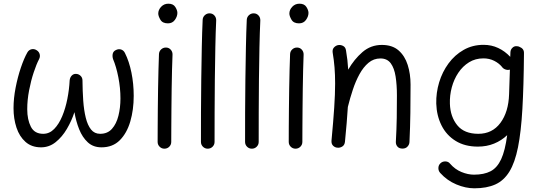

<svg xmlns="http://www.w3.org/2000/svg" viewBox="-20 -768 2942 1039"><path d="M179.2 -495.6Q191.4 -487.8 194.8 -474.4Q198.2 -460.9 191.4 -447.8Q177.2 -420.9 162.4 -376.2Q147.5 -331.5 137.5 -279.3Q127.4 -227.1 127.4 -176.8Q127.4 -120.6 147 -82.3Q166.5 -43.9 213.9 -43.9Q247.6 -43.9 273.2 -70.1Q298.8 -96.2 316.7 -139.2Q334.5 -182.1 344.5 -232.9Q354.5 -283.7 356.9 -332.5Q358.4 -348.6 367.9 -358.6Q377.4 -368.7 391.1 -368.2Q405.8 -367.7 416 -357.7Q426.3 -347.7 426.3 -333Q426.8 -275.4 430.4 -223.4Q434.1 -171.4 444.1 -130.9Q454.1 -90.3 472.7 -67.1Q491.2 -43.9 522 -43.9Q562 -43.9 585.9 -70.8Q609.9 -97.7 620.8 -141.4Q631.8 -185.1 631.8 -235.4Q631.8 -292 620.4 -350.1Q608.9 -408.2 591.8 -448.2Q586.9 -463.9 590.3 -477.8Q593.8 -491.7 608.9 -498Q623 -504.4 636.2 -499.8Q649.4 -495.1 656.2 -481Q678.7 -436.5 691.2 -375.5Q703.6 -314.5 703.6 -249Q703.6 -174.3 685.1 -110.8Q666.5 -47.4 628.2 -9Q589.8 29.3 529.3 29.3Q484.4 29.3 455.1 2.2Q425.8 -24.9 408.4 -68.4Q391.1 -111.8 382.8 -161.1Q367.7 -114.3 342 -70.6Q316.4 -26.9 281.2 1.2Q246.1 29.3 202.1 29.3Q151.4 29.3 118.2 0Q85 -29.3 69.1 -77.6Q53.2 -126 53.2 -182.6Q53.2 -235.8 64.5 -293.5Q75.7 -351.1 92.8 -401.6Q109.9 -452.1 127.9 -483.9Q135.7 -498 150.6 -501.5Q165.5 -504.9 179.2 -495.6Z M836.4 -694.8Q836.4 -714.8 852.1 -731.4Q867.7 -748 891.1 -748Q917.5 -748 928.7 -730.2Q939.9 -712.4 939.9 -698.2Q939.9 -679.2 926.5 -660.4Q913.1 -641.6 888.7 -641.6Q859.4 -641.6 847.9 -661.4Q836.4 -681.2 836.4 -694.8ZM878.9 -510.7Q894 -510.3 904.1 -499Q914.1 -487.8 913.6 -472.2Q912.1 -438.5 910.9 -390.1Q909.7 -341.8 908.9 -286.9Q908.2 -231.9 907.7 -177.7Q907.2 -123.5 907 -77.1Q906.7 -30.8 906.7 0Q906.7 15.1 896 25.9Q885.3 36.6 869.6 36.6Q854.5 36.6 843.8 25.9Q833 15.1 833 0Q833 -30.8 833.3 -77.4Q833.5 -124 834 -178.5Q834.5 -232.9 835.4 -288.1Q836.4 -343.3 837.6 -392.1Q838.9 -440.9 840.3 -476.1Q841.3 -491.2 852.5 -501.2Q863.8 -511.2 878.9 -510.7Z M1115.2 -695.8Q1130.4 -695.3 1140.4 -684.1Q1150.4 -672.9 1149.9 -657.2Q1147 -595.2 1145.3 -512.5Q1143.6 -429.7 1142.6 -338.6Q1141.6 -247.6 1141.4 -159.9Q1141.1 -72.3 1141.1 0Q1141.1 15.1 1130.4 25.9Q1119.6 36.6 1104 36.6Q1088.9 36.6 1078.1 25.9Q1067.4 15.1 1067.4 0Q1067.4 -72.3 1067.6 -160.2Q1067.9 -248 1069.1 -339.4Q1070.3 -430.7 1072 -514.2Q1073.7 -597.7 1076.7 -661.1Q1077.6 -676.3 1088.9 -686.3Q1100.1 -696.3 1115.2 -695.8Z M1354 -695.8Q1369.1 -695.3 1379.2 -684.1Q1389.2 -672.9 1388.7 -657.2Q1385.7 -595.2 1384 -512.5Q1382.3 -429.7 1381.3 -338.6Q1380.4 -247.6 1380.1 -159.9Q1379.9 -72.3 1379.9 0Q1379.9 15.1 1369.1 25.9Q1358.4 36.6 1342.8 36.6Q1327.6 36.6 1316.9 25.9Q1306.2 15.1 1306.2 0Q1306.2 -72.3 1306.4 -160.2Q1306.6 -248 1307.9 -339.4Q1309.1 -430.7 1310.8 -514.2Q1312.5 -597.7 1315.4 -661.1Q1316.4 -676.3 1327.6 -686.3Q1338.9 -696.3 1354 -695.8Z M1545.9 -694.8Q1545.9 -714.8 1561.5 -731.4Q1577.1 -748 1600.6 -748Q1627 -748 1638.2 -730.2Q1649.4 -712.4 1649.4 -698.2Q1649.4 -679.2 1636 -660.4Q1622.6 -641.6 1598.1 -641.6Q1568.8 -641.6 1557.4 -661.4Q1545.9 -681.2 1545.9 -694.8ZM1588.4 -510.7Q1603.5 -510.3 1613.5 -499Q1623.5 -487.8 1623 -472.2Q1621.6 -438.5 1620.4 -390.1Q1619.1 -341.8 1618.4 -286.9Q1617.7 -231.9 1617.2 -177.7Q1616.7 -123.5 1616.5 -77.1Q1616.2 -30.8 1616.2 0Q1616.2 15.1 1605.5 25.9Q1594.7 36.6 1579.1 36.6Q1564 36.6 1553.2 25.9Q1542.5 15.1 1542.5 0Q1542.5 -30.8 1542.7 -77.4Q1543 -124 1543.5 -178.5Q1543.9 -232.9 1544.9 -288.1Q1545.9 -343.3 1547.1 -392.1Q1548.3 -440.9 1549.8 -476.1Q1550.8 -491.2 1562 -501.2Q1573.2 -511.2 1588.4 -510.7Z M1773.9 -7.3Q1783.7 -111.8 1788.6 -185.5Q1793.5 -259.3 1793.5 -315.9Q1793.5 -363.3 1790.3 -403.1Q1787.1 -442.9 1780.3 -482.9Q1777.8 -500 1786.4 -510Q1794.9 -520 1807.1 -523.4Q1821.3 -526.9 1835.7 -520Q1850.1 -513.2 1852.5 -494.6Q1856.9 -468.8 1859.9 -443.1Q1862.8 -417.5 1864.3 -391.1Q1896.5 -447.3 1941.4 -486.1Q1986.3 -524.9 2046.4 -524.9Q2103 -524.9 2137 -495.1Q2170.9 -465.3 2186.3 -416.5Q2201.7 -367.7 2201.7 -310.5Q2201.7 -234.4 2200.7 -157.7Q2199.7 -81.1 2195.8 0.5Q2195.3 14.2 2185.3 25.1Q2175.3 36.1 2158.2 36.1Q2140.1 36.1 2130.9 25.4Q2121.6 14.6 2122.1 0Q2126 -69.8 2127 -130.4Q2127.9 -190.9 2127.9 -251.5Q2127.9 -308.6 2120.8 -354Q2113.8 -399.4 2094.5 -425.5Q2075.2 -451.7 2038.6 -451.7Q2002 -451.7 1974.1 -428.2Q1946.3 -404.8 1925.3 -366.5Q1904.3 -328.1 1889.2 -282.2Q1874 -236.3 1862.8 -190.9Q1862.3 -189.5 1862.3 -188.5Q1859.9 -148.4 1856 -101.8Q1852.1 -55.2 1846.7 -0.5Q1844.7 17.1 1832.3 24.9Q1819.8 32.7 1805.7 31.2Q1792.5 30.3 1782.5 20.5Q1772.5 10.7 1773.9 -7.3Z M2774.9 -518.1Q2776.9 -518.1 2778.8 -517.6Q2779.8 -517.6 2780.8 -517.6Q2786.1 -517.1 2791 -514.6Q2815.4 -504.9 2815.4 -482.4V-481.4Q2815.4 -479 2815.4 -476.6V-474.6Q2814 -302.7 2806.9 -178.7Q2799.8 -54.7 2783.2 28.6Q2766.6 111.8 2736.6 160.6Q2706.5 209.5 2660.2 230.2Q2613.8 251 2546.9 251Q2499.5 251 2449.5 230Q2399.4 209 2362.3 168Q2352.1 156.7 2352.3 141.4Q2352.5 126 2363.3 115.7Q2374.5 105 2390.4 105.5Q2406.2 106 2415 117.2Q2441.9 148.4 2477.1 162.8Q2512.2 177.2 2544.9 177.2Q2599.1 177.2 2634.8 158.7Q2670.4 140.1 2691.9 93.8Q2713.4 47.4 2724.6 -36.6Q2693.8 -7.3 2653.8 9Q2613.8 25.4 2565.9 25.4Q2495.6 25.4 2445.8 -5.4Q2396 -36.1 2369.4 -89.1Q2342.8 -142.1 2340.8 -207.5Q2339.4 -265.6 2356.4 -322.3Q2373.5 -378.9 2407.2 -424.8Q2440.9 -470.7 2489 -498Q2537.1 -525.4 2596.7 -525.4Q2639.6 -525.4 2676 -508.3Q2712.4 -491.2 2741.2 -460.4L2742.2 -486.3Q2743.2 -500.5 2753.4 -509.8Q2762.2 -518.6 2774.9 -518.1ZM2568.4 -43.9Q2644 -43.9 2688 -103Q2731.9 -162.1 2734.9 -258.3L2739.3 -391.1Q2727.5 -387.7 2715.1 -392.1Q2702.6 -396.5 2695.8 -406.7Q2680.2 -425.8 2654.1 -439Q2627.9 -452.1 2596.2 -452.1Q2552.2 -452.1 2518.1 -430.9Q2483.9 -409.7 2460.2 -374.3Q2436.5 -338.9 2424.8 -295.2Q2413.1 -251.5 2414.6 -206.5Q2417 -136.2 2454.6 -90.1Q2492.2 -43.9 2568.4 -43.9Z"/></svg>

Font: Mikhak Regular
Style: Regular
Weight: 400
Designer: Amin Abedi
Version: Version 3.3